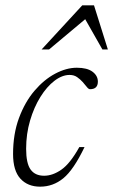

<svg xmlns="http://www.w3.org/2000/svg" viewBox="-20 -690 424 720"><path d="M241 -409Q213 -409 184.2 -387Q155.5 -365 131.5 -326.5Q107.5 -288 92.8 -238Q78 -188 78 -132Q78 -77.5 94.8 -54.2Q111.5 -31 145.5 -31Q177.5 -31 210.2 -53.8Q243 -76.5 277.5 -138.5H297Q256 -53 217.5 -21.5Q179 10 130.5 10Q84 10 56.5 -20Q29 -50 29 -112.5Q29 -187.5 51.2 -247.5Q73.5 -307.5 109.2 -349.5Q145 -391.5 187 -413.8Q229 -436 268 -436Q307 -436 327 -421Q347 -406 347 -384Q347 -355.5 317.5 -355.5Q312 -355.5 305.5 -364Q299 -372.5 290 -382.5Q281 -392.5 269.2 -400.8Q257.5 -409 241 -409ZM136 -504.5 288.5 -670H332.5L384.5 -504.5H364L299.5 -618L164 -504.5Z"/></svg>

Font: Newsreader Text Light
Style: Italic
Weight: 300
Italic angle: -17°
Designer: Hugues Gentile
Foundry: Production Type
Version: Version 1.001